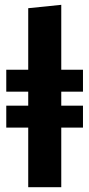

<svg xmlns="http://www.w3.org/2000/svg" viewBox="-20 -776 370 796"><path d="M324 -396H234V-338H324V-247H234V0H97V-247H6V-338H97V-396H6V-487H97V-742L234 -756V-487H324Z"/></svg>

Font: FiraGO
Style: Bold
Weight: 700
Designer: bBox Type
Foundry: bBox Type GmbH
Version: Version 1.001;PS 001.001;hotconv 1.0.88;makeotf.lib2.5.64775